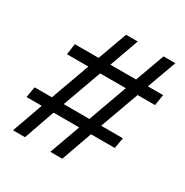

<svg xmlns="http://www.w3.org/2000/svg" viewBox="-163 -838 938 972"><g transform="rotate(30 306.5 -352.5)"><path d="M44 0 108 -180H19L30 -243H131L213 -470H88L97 -534H236L298 -705H366L305 -534H455L517 -705H586L524 -534H613L603 -470H501L419 -243H546L535 -180H396L332 0H262L327 -180H177L114 0ZM200 -243H350L432 -470H282Z"/></g></svg>

Font: Mulish Medium
Style: Italic
Weight: 500
Italic angle: -9°
Designer: Vernon Adams
Foundry: Vernon Adams
Version: Version 3.603; ttfautohint (v1.8.3)